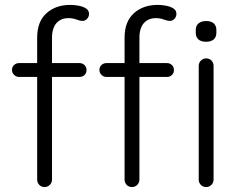

<svg xmlns="http://www.w3.org/2000/svg" viewBox="-20 -756 960 776"><path d="M264.2 -736.2Q278.8 -736.2 296.4 -733.2Q314 -730.2 326.9 -722.4Q339.8 -714.5 339.8 -700Q339.8 -688.5 332 -680Q324.2 -671.5 313.5 -671.5Q303.8 -671.5 288.8 -677.1Q273.8 -682.8 256.8 -682.8Q235.5 -682.8 220.5 -673.2Q205.5 -663.8 197.9 -646.2Q190.2 -628.8 190.2 -604.2V-30.2Q190.2 -17.8 181.5 -8.9Q172.8 0 160.2 0Q147 0 138.6 -8.9Q130.2 -17.8 130.2 -30.2V-604Q130.2 -668.2 167.5 -702.2Q204.8 -736.2 264.2 -736.2ZM56.8 -501H301.5Q313.5 -501 321.6 -493Q329.8 -485 329.8 -473Q329.8 -461 321.6 -453Q313.5 -445 301.5 -445H56.8Q45.5 -445 37 -453.4Q28.5 -461.8 28.5 -473Q28.5 -485.8 37 -493.4Q45.5 -501 56.8 -501ZM617.5 -736.2Q632 -736.2 649.6 -733.2Q667.2 -730.2 680.1 -722.4Q693 -714.5 693 -700Q693 -688.5 685.2 -680Q677.5 -671.5 666.8 -671.5Q657 -671.5 642 -677.1Q627 -682.8 610 -682.8Q588.8 -682.8 573.8 -673.2Q558.8 -663.8 551.1 -646.2Q543.5 -628.8 543.5 -604.2V-30.2Q543.5 -17.8 534.8 -8.9Q526 0 513.5 0Q500.2 0 491.9 -8.9Q483.5 -17.8 483.5 -30.2V-604Q483.5 -668.2 520.8 -702.2Q558 -736.2 617.5 -736.2ZM410 -501H654.8Q666.8 -501 674.9 -493Q683 -485 683 -473Q683 -461 674.9 -453Q666.8 -445 654.8 -445H410Q398.8 -445 390.2 -453.4Q381.8 -461.8 381.8 -473Q381.8 -485.8 390.2 -493.4Q398.8 -501 410 -501ZM843.2 -489.8V-30.2Q843.2 -17.8 834.5 -8.9Q825.8 0 813.2 0Q800 0 791.6 -8.9Q783.2 -17.8 783.2 -30.2V-489.8Q783.2 -502.2 792 -511.1Q800.8 -520 813.2 -520Q826.5 -520 834.9 -511.1Q843.2 -502.2 843.2 -489.8ZM813 -587.2Q792.5 -587.2 781.9 -596.8Q771.2 -606.2 771.2 -623.8V-634.5Q771.2 -652.2 782.6 -661.6Q794 -671 814 -671Q833.2 -671 843.9 -661.5Q854.5 -652 854.5 -634.5V-623.8Q854.5 -606 843.6 -596.6Q832.8 -587.2 813 -587.2Z"/></svg>

Font: Quicksand Variable Light
Style: Regular
Weight: 300
Designer: Andrew Paglinawan
Foundry: Andrew Paglinawan
Version: Version 3.004